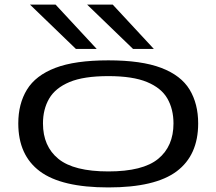

<svg xmlns="http://www.w3.org/2000/svg" viewBox="-20 -810 947 840"><path d="M60 -270Q60 -356 98 -418Q136 -480 222 -513Q308 -546 454 -546Q599 -546 685.5 -513Q772 -480 809.5 -418Q847 -356 847 -270Q847 -131 753 -60.5Q659 10 454 10Q249 10 154.5 -60.5Q60 -131 60 -270ZM168 -270Q168 -170 235.5 -115Q303 -60 454 -60Q605 -60 672 -115Q739 -170 739 -270Q739 -332 712.5 -378.5Q686 -425 623.5 -451Q561 -477 454 -477Q346 -477 284 -451Q222 -425 195 -378.5Q168 -332 168 -270ZM312 -596 111 -790H223L403 -596ZM562 -596 361 -790H473L653 -596Z"/></svg>

Font: Georama ExtraExtended
Style: Regular
Weight: 400
Width: 8
Designer: Jean-Baptiste Levee
Foundry: Production Type
Version: Version 1.000